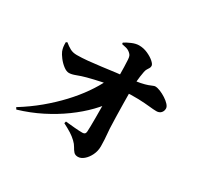

<svg xmlns="http://www.w3.org/2000/svg" viewBox="-176 -1030 1352 1301"><g transform="rotate(30 500.0 -379.0)"><path d="M47 -31Q128 -81 196.5 -138Q265 -195 321.5 -255.5Q378 -316 421 -377.5Q464 -439 492 -498L600 -506L599 -397Q564 -342 510 -286.5Q456 -231 386 -180Q316 -129 233 -87Q150 -45 56 -17ZM577 52Q555 52 543.5 39Q532 26 522 7.5Q512 -11 493 -29Q472 -49 446.5 -65Q421 -81 384 -100L388 -115Q427 -111 461.5 -108Q496 -105 522 -105Q546 -105 547 -129Q548 -143 548.5 -171.5Q549 -200 549 -240Q549 -280 548.5 -328Q548 -376 547.5 -428.5Q547 -481 546 -535Q546 -543 545.5 -571Q545 -599 544.5 -632Q544 -665 542 -689Q541 -706 537 -716Q533 -726 522 -735Q507 -748 489 -752.5Q471 -757 455 -760L454 -771Q472 -783 503 -796.5Q534 -810 560 -810Q595 -810 627.5 -795.5Q660 -781 681 -762.5Q702 -744 702 -731Q702 -720 697 -712Q692 -704 686 -694.5Q680 -685 677 -669Q673 -649 670.5 -629.5Q668 -610 666.5 -593Q665 -576 664 -562Q663 -545 663 -504.5Q663 -464 664 -413Q665 -362 666 -311Q667 -260 669 -222Q670 -206 672 -184.5Q674 -163 675.5 -138.5Q677 -114 677 -88Q677 -51 661.5 -19Q646 13 623 32.5Q600 52 577 52ZM240 -410Q220 -410 196 -428.5Q172 -447 153.5 -471.5Q135 -496 128 -513Q122 -529 120 -543Q118 -557 118 -580L128 -585Q151 -566 173 -554Q195 -542 226 -542Q264 -542 312 -546.5Q360 -551 412.5 -558Q465 -565 515.5 -571.5Q566 -578 609 -582Q662 -587 695.5 -594Q729 -601 748 -608Q767 -615 777 -619.5Q787 -624 793 -624Q811 -624 834 -614.5Q857 -605 879.5 -590.5Q902 -576 916.5 -560Q931 -544 931 -530Q931 -509 918 -495.5Q905 -482 883 -482Q861 -482 825.5 -486Q790 -490 737 -492Q684 -494 607 -488Q528 -482 466.5 -469Q405 -456 360 -444Q323 -434 292 -422Q261 -410 240 -410Z"/></g></svg>

Font: Noto Serif JP Black
Style: Regular
Weight: 900
Designer: Ryoko NISHIZUKA 西塚涼子 (kana & ideographs); Frank Grießhammer (Latin, Greek & Cyrillic); Wenlong ZHANG 张文龙 (bopomofo); San
Foundry: Adobe
Version: Version 2.003-H1;hotconv 1.1.1;makeotfexe 2.6.0